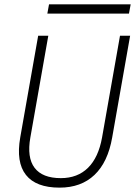

<svg xmlns="http://www.w3.org/2000/svg" viewBox="-20 -859 626 889"><path d="M255.9 9.8Q146.5 9.8 100.1 -49.1Q53.7 -107.9 73.7 -222.7L156.7 -693.4H203.6L120.6 -222.7Q104 -129.9 140.1 -82Q176.3 -34.2 261.7 -34.2Q338.9 -34.2 387.5 -82Q436 -129.9 452.6 -222.7L535.6 -693.4H582.5L499.5 -222.7Q479.5 -107.9 417.5 -49.1Q355.5 9.8 255.9 9.8ZM199.2 -795.9 207 -838.9H585L577.1 -795.9Z"/></svg>

Font: Cascadia Mono NF ExtraLight
Style: Italic
Weight: 200
Italic angle: -10°
Monospace: yes
Designer: Aaron Bell
Foundry: Saja Typeworks
Version: Version 2404.023; ttfautohint (v1.8.4)